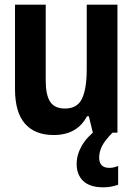

<svg xmlns="http://www.w3.org/2000/svg" viewBox="-20 -566 570 819"><path d="M209 10Q129 10 86.5 -38.5Q44 -87 44 -186V-546H175V-222Q175 -161 194 -132Q213 -103 257 -103Q310 -103 330 -145.5Q350 -188 350 -271V-546H481V0H376L359 -70H351Q309 10 209 10ZM420 233Q364 233 335.5 206.5Q307 180 307 133Q307 94 329 55.5Q351 17 396 -16L460 0Q427 33 415 57.5Q403 82 403 106Q403 150 446 150Q458 150 467.5 147.5Q477 145 484 142V222Q473 226 457 229.5Q441 233 420 233Z"/></svg>

Font: Noto Sans Mono Condensed
Style: Bold
Weight: 700
Width: 3
Designer: Monotype Design Team
Foundry: Monotype Imaging Inc.
Version: Version 2.014